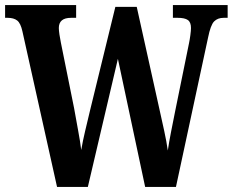

<svg xmlns="http://www.w3.org/2000/svg" viewBox="-20 -734 914 754"><path d="M68 -611Q61 -643 47.5 -653.5Q34 -664 10 -664H0V-714H279V-664H259Q211 -664 211 -624Q211 -615 213.5 -598Q216 -581 219 -567L271 -309Q278 -269 286.5 -223.5Q295 -178 299 -145Q305 -180 314 -218Q323 -256 334 -302L433 -707H517L605 -310Q616 -261 625 -219.5Q634 -178 639 -143Q644 -177 651.5 -215Q659 -253 668 -298L722 -563Q725 -577 727.5 -595.5Q730 -614 730 -624Q730 -647 717.5 -655.5Q705 -664 678 -664H659V-714H874V-664H858Q835 -664 821 -650Q807 -636 797 -586L671 0H550L443 -503L325 0H204Z"/></svg>

Font: Noto Serif Ethiopic ExtraCondensed
Style: Bold
Weight: 700
Width: 2
Designer: Monotype Design Team
Foundry: Monotype Imaging Inc.
Version: Version 2.102; ttfautohint (v1.8.4.7-5d5b)